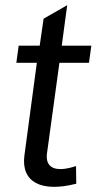

<svg xmlns="http://www.w3.org/2000/svg" viewBox="-20 -708 381 740"><path d="M274 0 273 -68C195 -42 154 -60 161 -116L209 -466H323L332 -532H218L239 -688L148 -636L133 -532H52L43 -466H122L74 -108C61 -7 138 35 274 0Z"/></svg>

Font: Ronzino Oblique
Style: Italic
Weight: 400
Italic angle: -8°
Designer: Nunzio Mazzaferro
Foundry: Collletttivo
Version: Version 1.000;Glyphs 3.3 (3337)